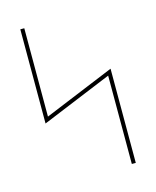

<svg xmlns="http://www.w3.org/2000/svg" viewBox="-111 -812 722 888"><g transform="rotate(-15 250.0 -367.5)"><path d="M409 0V-423L72 -284V-735H91V-312L428 -451V0Z"/></g></svg>

Font: Iosevka SS04 Thin
Style: Regular
Weight: 100
Monospace: yes
Designer: Belleve Invis
Foundry: Belleve Invis
Version: Version 19.0.0; ttfautohint (v1.8.4)